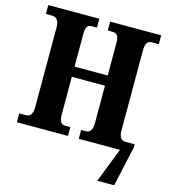

<svg xmlns="http://www.w3.org/2000/svg" viewBox="-132 -817 992 1130"><g transform="rotate(15 364.5 -252.0)"><path d="M21 0H332V-54H300C276 -54 264 -72 264 -112V-342H466V-116C466 -72 452 -54 426 -54H398V0H649L567 210H670L724 -35V-54H667C644 -54 628 -71 628 -112V-601C628 -646 643 -660 667 -660H709V-714H398V-660H426C453 -660 466 -646 466 -601V-404H264V-603C264 -646 276 -660 300 -660H332V-714H21V-660H56C82 -660 102 -646 102 -601V-112C102 -72 86 -54 63 -54H21Z"/></g></svg>

Font: Noto Serif Condensed ExtraBold
Style: Regular
Weight: 800
Width: 3
Designer: Monotype Design Team
Foundry: Monotype Imaging Inc.
Version: Version 2.013